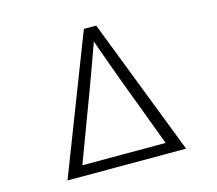

<svg xmlns="http://www.w3.org/2000/svg" viewBox="-111 -911 1222 1082"><g transform="rotate(-15 500.0 -370.5)"><path d="M846 30 536 -771H464L154 30ZM743 -31H257L409 -437C438 -514 489 -658 500 -688C511 -658 565 -505 591 -436Z"/></g></svg>

Font: LINE Seed JP App_OTF Regular
Style: Regular
Weight: 400
Designer: LY Corporation & Fontrix & Fontworks
Version: Version 1.002